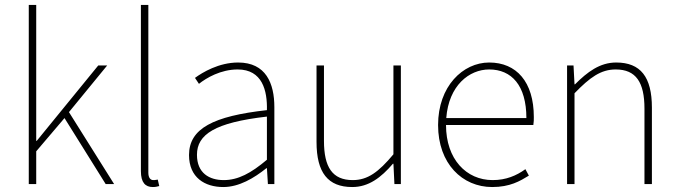

<svg xmlns="http://www.w3.org/2000/svg" viewBox="-20 -742 2736 774"><path d="M96 0H126V-132L240 -266L406 0H440L258 -290L412 -478H376L128 -174H126V-722H96V0Z M596 12C608 12 614 10 622 8L616 -18C606 -16 602 -16 598 -16C586 -16 578 -26 578 -46V-722H548V-52C548 -6 566 12 596 12Z M880 12C944 12 1004 -24 1054 -64H1056L1060 0H1086V-310C1086 -406 1052 -490 940 -490C862 -490 796 -450 766 -428L782 -404C812 -428 870 -462 938 -462C1038 -462 1058 -376 1056 -298C840 -274 742 -224 742 -117C742 -26 806 12 880 12ZM882 -16C824 -16 774 -44 774 -118C774 -200 846 -248 1056 -272V-98C992 -44 940 -16 882 -16Z M1400 12C1466 12 1516 -26 1564 -82H1566L1570 0H1596V-478H1566V-120C1506 -48 1462 -16 1402 -16C1320 -16 1286 -68 1286 -174V-478H1256V-170C1256 -46 1302 12 1400 12Z M2132 -270C2132 -412 2062 -490 1952 -490C1846 -490 1746 -394 1746 -238C1746 -82 1844 12 1964 12C2036 12 2076 -12 2112 -34L2098 -60C2062 -34 2020 -16 1966 -16C1860 -16 1778 -100 1778 -238H2130C2132 -250 2132 -260 2132 -270ZM1779 -266C1789 -398 1872 -462 1952 -462C2042 -462 2102 -398 2102 -266H1779Z M2266 0H2296V-366C2358 -430 2402 -462 2462 -462C2544 -462 2578 -410 2578 -304V0H2608V-308C2608 -432 2562 -490 2464 -490C2398 -490 2348 -452 2298 -402H2296L2292 -478H2266V0Z"/></svg>

Font: Assistant ExtraLight
Style: Regular
Weight: 275
Designer: Hebrew By Ben Nathan, Latin by Paul Hunt
Version: Version 2.001;PS 002.001;hotconv 1.0.88;makeotf.lib2.5.64775